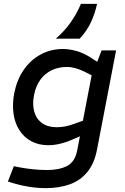

<svg xmlns="http://www.w3.org/2000/svg" viewBox="-20 -764 648 993"><path d="M216.4 209Q175.1 209 131.8 202.3Q88.5 195.5 52.3 184.6L20.8 174.9L51.5 95.5L82.4 101.8Q112.2 107.3 148.8 111.3Q185.5 115.3 223.8 115.3Q287 115.3 327.4 94.1Q367.8 72.9 379.1 14.7L460.1 -406.2L474.9 -423.9L505.4 -503.2H580.4L481.6 10.4Q467.6 82.1 431.4 126Q395.1 170 340.6 189.5Q286.1 209 216.4 209ZM230.6 -13Q179.3 -13 141.3 -33.8Q103.2 -54.5 79.8 -91.5Q56.4 -128.4 49.7 -177.7Q42.9 -227.1 53.9 -283.5Q67.9 -352.1 102.8 -402.9Q137.8 -453.6 190 -482.1Q242.2 -510.6 306 -510.6Q336.9 -510.6 373.3 -500.8Q409.7 -491 445 -468.8L492.5 -438.1L460.3 -371.7L414.3 -394.4Q392 -405.3 370.1 -411.5Q348.2 -417.7 326 -417.7Q282.2 -417.7 247.2 -400.7Q212.2 -383.7 189 -352.1Q165.8 -320.5 156.7 -275.4Q146.3 -225.9 156.9 -187.5Q167.4 -149.2 197.3 -127.6Q227.2 -106 273.2 -106Q295.6 -106 318.4 -110.4Q341.3 -114.9 366.6 -124.6L409.2 -139.6L423.9 -72.7L358.6 -44Q325.9 -29.2 293 -21.1Q260 -13 230.6 -13ZM268.5 -563.9Q314.8 -604.2 346.6 -649.8Q378.4 -695.5 398.4 -743.9H481.9Q471.4 -694.2 450.2 -648.8Q428.9 -603.5 392.3 -563.9Z"/></svg>

Font: REM Medium
Style: Italic
Weight: 500
Italic angle: -11°
Designer: Octavio Pardo
Foundry: Ashler Design
Version: Version 1.005;gftools[0.9.28]